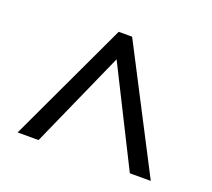

<svg xmlns="http://www.w3.org/2000/svg" viewBox="-86 -829 743 672"><g transform="rotate(20 286.0 -493.0)"><path d="M38 -267 250 -719H300L534 -267H456L276 -626L116 -267Z"/></g></svg>

Font: Noto Sans SignWriting
Style: Regular
Weight: 400
Designer: Monotype Design Team
Foundry: Monotype Imaging Inc.
Version: Version 2.004; ttfautohint (v1.8.4.7-5d5b)